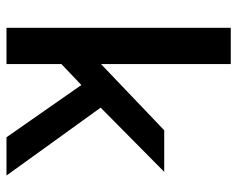

<svg xmlns="http://www.w3.org/2000/svg" viewBox="-88 -626 714 577"><g transform="rotate(90 268.5 -337.0)"><path d="M63 0V-674H172V-284L371 -474H496L303 -283L507 0H392L235 -225L172 -165V0Z"/></g></svg>

Font: Kanit
Style: Regular
Weight: 400
Designer: Katatrad Team
Foundry: CadsonDemak
Version: Version 2.000; ttfautohint (v1.8.3)